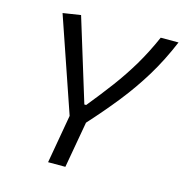

<svg xmlns="http://www.w3.org/2000/svg" viewBox="-104 -795 854 891"><g transform="rotate(15 323.0 -349.5)"><path d="M205.6 0 246.6 -233.4 91.3 -686 176.8 -699.2 298.8 -302.2H307.6Q361.8 -368.7 406.5 -428.7Q451.2 -488.8 489.3 -552.7Q527.3 -616.7 561 -693.4H646.5Q607.4 -600.1 559.6 -521.5Q511.7 -442.9 454.1 -370.4Q396.5 -297.9 328.1 -222.7L288.6 0Z"/></g></svg>

Font: Cascadia Mono PL SemiLight
Style: Italic
Weight: 350
Italic angle: -10°
Monospace: yes
Designer: Aaron Bell
Foundry: Saja Typeworks
Version: Version 2404.023; ttfautohint (v1.8.4)